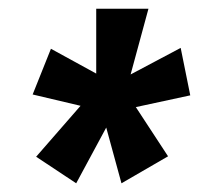

<svg xmlns="http://www.w3.org/2000/svg" viewBox="-20 -761 457 441"><path d="M292 -515 366 -402 259 -340 224 -468 155 -340 63 -401 165 -518 55 -544 97 -649 201 -592V-741H321L280 -590L395 -651L417 -542Z"/></svg>

Font: Fira Sans Compressed SemiBold
Style: Italic
Weight: 600
Width: 1
Italic angle: -8°
Designer: bBox Type GmbH & Carrois Corporate GbR & Edenspiekermann AG
Foundry: bBox Type GmbH & Carrois Corporate GbR & Edenspiekermann AG
Version: Version 4.301